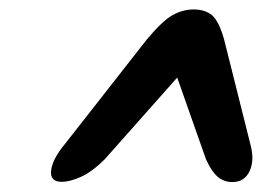

<svg xmlns="http://www.w3.org/2000/svg" viewBox="-20 -736 541 396"><path d="M496 -440Q505.5 -406.5 495 -383.5Q484.5 -360.5 459 -360.5Q442 -360.5 429.2 -371.2Q416.5 -382 405 -407L345.5 -576L196 -407.5Q170.5 -382 147.5 -371.5Q124.5 -361 107 -361Q82.5 -361 85.5 -385Q88.5 -409 115.5 -441L283.5 -655.5Q315.5 -693.5 336.2 -705Q357 -716.5 379.5 -716.5Q402.5 -716.5 416.8 -705Q431 -693.5 442 -655.5Z"/></svg>

Font: Fraunces 9pt S050
Style: Bold Italic
Weight: 700
Italic angle: -16°
Version: Version 1.000; ttfautohint (v1.8.3)